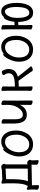

<svg xmlns="http://www.w3.org/2000/svg" viewBox="1182 -1708 637 3040"><g transform="rotate(-90 1500.0 -187.5)"><path d="M67 111Q51 111 34 104Q17 97 17 85Q20 62 20 22Q20 -26 15 -66Q15 -81 27 -81H31L32 -80Q44 -78 65 -69L76 -65Q99 -103 107 -149Q118 -209 118 -291V-387Q118 -417 115.5 -438Q113 -459 113 -469Q113 -482 128 -482Q138 -482 149.5 -479Q161 -476 179 -469L318 -475Q341 -477 356.5 -481.5Q372 -486 382 -486Q398 -486 412.5 -470.5Q427 -455 427 -442Q427 -436 422 -426.5Q417 -417 417 -402Q417 -101 418 -81Q418 -75 418 -70Q422 -70 426 -72Q438 -75 445 -75Q462 -75 476 -58.5Q490 -42 490 -30Q490 -23 485.5 -16Q481 -9 481 2Q481 33 483 56L485 95Q485 106 467 106Q451 106 431.5 97Q412 88 412 74Q414 36 414 -6Q395 -7 87 0Q87 57 89 86L90 100Q90 111 67 111ZM150 -64 350 -66Q351 -73 351 -81V-417L183 -408V-301Q183 -195 169 -126Q163 -92 150 -64Z M736 18Q644 18 593.5 -43Q543 -104 543 -207Q543 -251 556 -294Q569 -337 587.5 -373Q606 -409 625 -431.5Q644 -454 655 -454Q668 -454 671 -448Q715 -486 777 -486Q882 -486 933 -374Q954 -321 954 -245Q954 -150 900 -67Q839 18 736 18ZM736 -43Q822 -43 867 -141Q888 -187 888 -245Q888 -329 859 -377.5Q830 -426 771 -426Q703 -426 656.5 -356.5Q610 -287 610 -208Q610 -125 643 -84Q676 -43 736 -43Z M1409 10Q1394 10 1376.5 2Q1359 -6 1359 -18Q1359 -43 1360 -81V-192Q1311 -81 1204 -81Q1104 -81 1078 -180Q1065 -222 1065 -271V-391Q1063 -435 1063 -470Q1063 -474 1069.5 -477.5Q1076 -481 1084 -481Q1100 -481 1116.5 -472.5Q1133 -464 1133 -452L1132 -394Q1132 -376 1132 -275Q1132 -207 1148.5 -175.5Q1165 -144 1204 -144Q1282 -144 1338 -262Q1360 -317 1360 -385Q1360 -403 1359.5 -425Q1359 -447 1359 -473Q1359 -477 1365 -480Q1371 -483 1379 -483Q1394 -483 1411.5 -474.5Q1429 -466 1429 -454L1428 -395Q1427 -377 1427 -236Q1427 -83 1429 -35V1Q1429 10 1409 10Z M1914 13Q1898 13 1893.5 4Q1889 -5 1876 -24L1858 -50Q1831 -90 1805 -124Q1780 -161 1742 -212L1726 -211Q1682 -209 1650 -209Q1650 -100 1651 -79Q1653 -34 1653 1Q1653 10 1634 10Q1618 10 1600 2.5Q1582 -5 1582 -18Q1582 -43 1584 -81Q1584 -376 1583.5 -397Q1583 -418 1582 -440.5Q1581 -463 1581 -473Q1581 -483 1600 -483Q1616 -483 1634 -475.5Q1652 -468 1652 -455L1651 -396Q1650 -378 1650 -270Q1769 -270 1815 -293.5Q1861 -317 1861 -366Q1861 -398 1837 -434Q1832 -442 1832 -448Q1832 -462 1848.5 -469.5Q1865 -477 1880 -477Q1895 -477 1899 -470Q1928 -417 1928 -370Q1928 -296 1883 -260Q1840 -230 1806 -223L1821 -204L1854 -160Q1936 -56 1968 -20Q1971 -19 1971 -15Q1971 -6 1951.5 3.5Q1932 13 1914 13Z M2236 18Q2144 18 2093.5 -43Q2043 -104 2043 -207Q2043 -251 2056 -294Q2069 -337 2087.5 -373Q2106 -409 2125 -431.5Q2144 -454 2155 -454Q2168 -454 2171 -448Q2215 -486 2277 -486Q2382 -486 2433 -374Q2454 -321 2454 -245Q2454 -150 2400 -67Q2339 18 2236 18ZM2236 -43Q2322 -43 2367 -141Q2388 -187 2388 -245Q2388 -329 2359 -377.5Q2330 -426 2271 -426Q2203 -426 2156.5 -356.5Q2110 -287 2110 -208Q2110 -125 2143 -84Q2176 -43 2236 -43Z M2820 19Q2767 19 2735 -13.5Q2703 -46 2688 -102Q2674 -153 2673 -217L2622 -215Q2622 -102 2623 -81Q2625 -36 2625 -1Q2625 8 2606 8Q2590 8 2572 0.5Q2554 -7 2554 -20Q2554 -45 2556 -83Q2556 -377 2555.5 -398Q2555 -419 2554 -441.5Q2553 -464 2553 -474Q2553 -484 2572 -484Q2588 -484 2606 -476.5Q2624 -469 2624 -456L2623 -397Q2622 -379 2622 -275L2675 -277Q2680 -330 2696 -376Q2719 -448 2754 -447Q2782 -486 2837 -486Q2885 -486 2915 -454Q2945 -422 2960 -367.5Q2975 -313 2975 -244Q2975 -139 2940 -61Q2900 19 2820 19ZM2817 -41Q2910 -41 2910 -249Q2910 -325 2892 -375Q2872 -429 2835 -429Q2818 -429 2794.5 -408Q2771 -387 2754 -342.5Q2737 -298 2737 -228Q2737 -175 2745.5 -132.5Q2754 -90 2771.5 -65.5Q2789 -41 2817 -41Z"/></g></svg>

Font: LXGW WenKai Mono Lite
Style: Regular
Weight: 400
Monospace: yes
Designer: LXGW / Fontworks Inc.
Foundry: LXGW / Fontworks Inc.
Version: Version 1.520; June 14, 2025